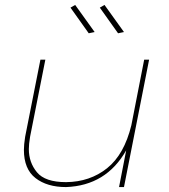

<svg xmlns="http://www.w3.org/2000/svg" viewBox="-20 -759 686 779"><path d="M340 -624 266 -728 285 -739 364 -629ZM459 -624 385 -728 404 -739 483 -629ZM483 0H463L492 -149Q411 -6 248 0Q171 0 124 -36.5Q77 -73 77 -151Q77 -172 82 -204L144 -517H164L102 -204Q97 -174 97 -154Q97 -100 130 -60Q163 -20 248 -20Q345 -21 414.5 -76.5Q484 -132 513 -251L565 -517H585Z"/></svg>

Font: Argentum Sans Thin
Style: Italic
Weight: 100
Italic angle: -11°
Designer: Julieta Ulanovsky (font), Cristiano Sobral (main changes and remaster)
Foundry: Julieta Ulanovsky (font), Cristiano Sobral (main changes and remaster)
Version: Version 2.007;June 15, 2022;FontCreator 14.0.0.2814 64-bit; 